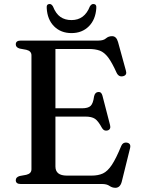

<svg xmlns="http://www.w3.org/2000/svg" viewBox="-20 -898 688 937"><path d="M57 -681.5Q57 -700 81.5 -700H461Q485 -700 497.2 -710.8Q509.5 -721.5 527 -721.5Q548 -721.5 556 -693L594.5 -553Q601 -532 582 -526.5Q560.5 -520.5 549.5 -542Q526.5 -593 507.8 -617.8Q489 -642.5 467.2 -650.8Q445.5 -659 412.5 -659H250.5V-369.5H379.5Q410 -369.5 422.2 -381.2Q434.5 -393 439 -427Q443 -447 458.5 -449Q475 -451 480 -431L517 -288Q522.5 -267 505.5 -261.5Q488 -256.5 478 -273Q459.5 -307.5 443.5 -318.2Q427.5 -329 397.5 -329H250.5V-85.5Q250.5 -41 306.5 -41H427Q459.5 -41 482.2 -51.5Q505 -62 525.8 -93.2Q546.5 -124.5 572 -186.5Q580 -204.5 598.5 -202Q621 -198.5 614.5 -174L574 -10.5Q566 18.5 543 18.5Q527.5 18.5 514.2 9.2Q501 0 479 0H81.5Q57 0 57 -18.5Q57 -33.5 76 -39L108.5 -45Q133.5 -51 133.5 -72V-628Q133.5 -649 108.5 -655L76 -661Q57 -666.5 57 -681.5ZM329 -800Q392.5 -800 418.5 -866.5Q426 -878.5 435 -878.5Q452 -878.5 450 -858.5Q446.5 -802.5 413.5 -769.5Q380.5 -736.5 329 -736.5Q277 -736.5 244 -769.5Q211 -802.5 208 -858.5Q206 -878.5 222.5 -878.5Q231.5 -878.5 238.5 -866.5Q252.5 -831 274.8 -815.5Q297 -800 329 -800Z"/></svg>

Font: Fraunces 9pt S000
Style: Regular
Weight: 400
Version: Version 1.000; ttfautohint (v1.8.3)